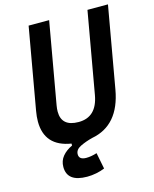

<svg xmlns="http://www.w3.org/2000/svg" viewBox="-131 -780 861 1073"><g transform="rotate(-15 299.5 -243.0)"><path d="M238.8 207Q123 207 123 120.1Q123 84.5 144.3 58.8Q165.5 33.2 201.2 16.6V5.4Q51.3 -18.6 51.3 -162.1Q51.3 -189.9 57.1 -222.7L140.1 -693.4H258.8L175.8 -222.7Q172.4 -203.1 172.4 -187Q172.4 -100.6 271.5 -100.6Q376 -100.6 397.5 -222.7L480.5 -693.4H599.1L516.1 -222.7Q481.4 -24.9 320.8 4.9Q282.2 14.6 250.5 30Q218.8 45.4 218.8 72.3Q218.8 104 260.7 104Q289.1 104 322.3 93.3L340.8 187Q318.4 196.3 291.5 201.7Q264.6 207 238.8 207Z"/></g></svg>

Font: CaskaydiaCove NFP SemiBold
Style: Italic
Weight: 600
Italic angle: -10°
Designer: Aaron Bell
Foundry: Saja Typeworks
Version: Version 2111.001; VTT 6.35;Nerd Fonts 3.1.1